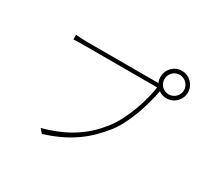

<svg xmlns="http://www.w3.org/2000/svg" viewBox="-166 -1030 1332 1267"><g transform="rotate(30 500.0 -396.5)"><path d="M881 -629C840 -629 807 -662 807 -703C807 -744 840 -778 881 -778C922 -778 956 -744 956 -703C956 -662 922 -629 881 -629ZM777 -660H237C204 -660 181 -662 156 -665V-629C181 -630 202 -631 236 -631H793C779 -525 724 -360 649 -262C562 -149 450 -66 261 -15L288 15C476 -43 581 -129 673 -244C748 -338 801 -505 821 -617V-618C838 -606 859 -599 881 -599C939 -599 986 -645 986 -703C986 -761 939 -808 881 -808C823 -808 777 -761 777 -703C777 -688 780 -673 786 -660Z"/></g></svg>

Font: Source Han Sans CN ExtraLight
Style: Regular
Weight: 250
Designer: Ryoko NISHIZUKA (kana & ideographs); Paul D. Hunt (Latin, Greek & Cyrillic); Wenlong ZHANG (bopomofo); Sandoll Communica
Foundry: Adobe Systems Incorporated
Version: Version 1.004;PS 1.004;hotconv 16.6.51;makeotf.lib2.5.65220